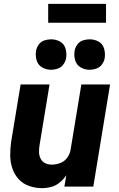

<svg xmlns="http://www.w3.org/2000/svg" viewBox="-20 -968 616 996"><path d="M198 8Q222 8 246 1.5Q270 -5 290 -21.5Q310 -38 324 -59L314 0H464L551 -530H402L346 -190Q342 -168 328 -149Q314 -130 292 -122Q270 -114 249 -114Q230 -114 214.5 -121.5Q199 -129 191 -144.5Q183 -160 182.5 -178Q182 -196 185 -214L237 -530H87L38 -234Q33 -198 33 -163Q33 -128 43.5 -96Q54 -64 76 -39.5Q98 -15 130.5 -3.5Q163 8 198 8ZM445 -606Q462 -606 479.5 -612Q497 -618 508.5 -633.5Q520 -649 523 -666Q527 -691 520 -715.5Q513 -740 492 -752Q471 -764 445 -764Q428 -764 410.5 -758.5Q393 -753 381.5 -737.5Q370 -722 367 -704Q363 -679 370 -655Q377 -631 398.5 -618.5Q420 -606 445 -606ZM245 -606Q262 -606 279.5 -612Q297 -618 308.5 -633.5Q320 -649 323 -666Q327 -691 320 -715.5Q313 -740 292 -752Q271 -764 245 -764Q228 -764 210.5 -758.5Q193 -753 181.5 -737.5Q170 -722 167 -704Q163 -679 170 -655Q177 -631 198.5 -618.5Q220 -606 245 -606ZM230 -850H530V-948H230Z"/></svg>

Font: Iosevka Sparkle Heavy Oblique
Style: Regular
Weight: 900
Italic angle: -9°
Designer: Belleve Invis
Foundry: Belleve Invis
Version: Version 4.5.0; ttfautohint (v1.8.3)